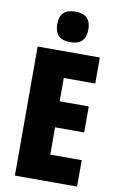

<svg xmlns="http://www.w3.org/2000/svg" viewBox="-101 -992 645 1046"><g transform="rotate(10 221.5 -468.5)"><path d="M229 -937C169 -937 143 -909 143 -852C143 -796 172 -768 229 -768C286 -768 315 -796 315 -852C315 -908 289 -937 229 -937ZM403 0V-146H229V-297H390V-441H229V-570H403V-714H59V0Z"/></g></svg>

Font: Noto Sans Devanagari ExtraCondensed Black
Style: Regular
Weight: 900
Width: 2
Designer: Jelle Bosma - Monotype Design Team
Foundry: Monotype Imaging Inc.
Version: Version 2.004